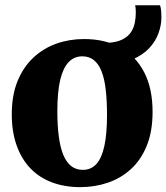

<svg xmlns="http://www.w3.org/2000/svg" viewBox="-20 -720 650 750"><path d="M26 -273.5Q26 -348.5 48.8 -403.8Q71.5 -459 111 -495.5Q150.5 -532 201 -549.8Q251.5 -567.5 308 -567.5Q391 -567.5 451 -534Q511 -500.5 543.5 -437.2Q576 -374 576 -283Q576 -206 553.2 -150.5Q530.5 -95 491.2 -59.2Q452 -23.5 401 -6.2Q350 11 293.5 11Q232 11 182.5 -7.8Q133 -26.5 98.2 -63Q63.5 -99.5 44.8 -152.5Q26 -205.5 26 -273.5ZM303.5 -56.5Q335.5 -56.5 356.2 -79Q377 -101.5 387.5 -149Q398 -196.5 398 -270.5Q398 -327 393 -370Q388 -413 376.5 -441.8Q365 -470.5 346.5 -485.2Q328 -500 301.5 -500Q270 -500 248.2 -477.5Q226.5 -455 215.2 -407.8Q204 -360.5 204 -286Q204 -229 209.8 -186Q215.5 -143 227.5 -114.5Q239.5 -86 258.2 -71.2Q277 -56.5 303.5 -56.5ZM396 -470.5V-552.5Q435 -554 458 -565.8Q481 -577.5 492.2 -595.2Q503.5 -613 507 -633.2Q510.5 -653.5 510.5 -670.5Q510.5 -681 509.8 -688.2Q509 -695.5 508 -699.5H605Q606.5 -696 608.5 -685.2Q610.5 -674.5 610.5 -651.5Q610.5 -622 599.2 -590.5Q588 -559 562.8 -531.8Q537.5 -504.5 496.5 -487.5Q455.5 -470.5 396 -470.5Z"/></svg>

Font: Merriweather 24pt Black
Style: Regular
Weight: 900
Designer: Eben Sorkin
Foundry: Eben Sorkin
Version: Version 2.100